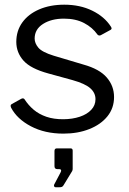

<svg xmlns="http://www.w3.org/2000/svg" viewBox="-20 -560 552 819"><path d="M395.5 -412.8Q374.7 -442.8 338.7 -461.7Q302.8 -480.5 252.7 -480.5Q199.2 -480.5 163.5 -457.8Q127.8 -435 127.8 -395.5Q127.8 -375.5 143.7 -356.5Q159.7 -337.6 209.1 -322.4L336.2 -284.5Q404.5 -265.5 435.5 -229.3Q466.5 -193.2 466.5 -146.1Q466.5 -99 438.4 -64Q410.4 -29.1 361.4 -9.6Q312.4 10 250.4 10Q171.1 10 111.8 -21.3Q52.5 -52.6 27.5 -100.4Q25.4 -105.1 25.4 -109.1Q25.4 -113.1 29.5 -115.7L69.4 -137.9Q74.4 -141 78.4 -140.4Q82.4 -139.8 84.5 -136.7Q100.8 -111.3 123.6 -92Q146.5 -72.7 177.9 -61.9Q209.3 -51.1 250.7 -51.4Q289.1 -51.7 320.2 -62Q351.4 -72.4 369.3 -91.7Q387.3 -110.9 387.3 -136.7Q387.3 -164.1 365 -183.7Q342.8 -203.3 289.1 -218.4L186.4 -246.6Q111.1 -267.1 80.4 -301.2Q49.8 -335.4 49.5 -380.9Q49.5 -428.6 75.2 -464.3Q100.9 -500 147.3 -520Q193.7 -540 254 -540Q321.5 -540 373.5 -514.5Q425.6 -489 452.7 -446.9Q455.5 -442.8 456 -439.2Q456.4 -435.7 452 -432.8L410 -409.9Q406 -408 402.3 -408.7Q398.6 -409.4 395.5 -412.8ZM217.2 238.8Q212.8 238.8 211 235Q209.2 231.3 211 227.4L238.2 175.9Q241.9 169.3 240.3 165.3Q238.8 161.4 232.8 161.4H224.6Q212.4 161.4 212.4 148.8V84.2Q212.4 72.9 222.4 72.9H280.9Q290 72.9 290 82.4V161.4Q290 163.2 289.2 165.7Q288.4 168.1 288.1 169.3L250.8 230.6Q247.7 235.7 243.7 237.2Q239.8 238.8 231.6 238.8Z"/></svg>

Font: Libre Franklin Thin
Style: Regular
Weight: 100
Designer: Pablo Impallari, Rodrigo Fuenzalida, Nhung Nguyen
Foundry: Impallari Type
Version: Version 3.000